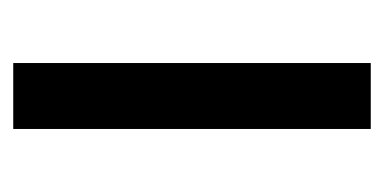

<svg xmlns="http://www.w3.org/2000/svg" viewBox="-165 -415 580 290"><g transform="rotate(90 125.0 -270.0)"><path d="M75.2 0H174.8V-540H137.7H75.2V-236.3Z"/></g></svg>

Font: Helmet
Style: Regular
Weight: 400
Designer: Carl Enlund
Version: 1.0